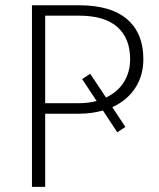

<svg xmlns="http://www.w3.org/2000/svg" viewBox="-20 -728 618 748"><path d="M393 -348Q438.5 -369.5 462.8 -408.5Q487 -447.5 487 -497.5Q487 -579 437 -623Q387 -667 287.5 -667H156V-326H287.5Q324 -326 356.5 -334.5L300 -420L331.5 -440.5ZM287.5 -707.5Q412 -707.5 475.2 -653Q538.5 -598.5 538.5 -497.5Q538.5 -434 507 -385.5Q475.5 -337 417.5 -310.5L468.5 -233.5L437 -212.5L381 -297.5Q360 -291.5 336.5 -288.2Q313 -285 287.5 -285H156V0H104.5V-707.5Z"/></svg>

Font: Lato 2
Style: Regular
Weight: 300
Designer: Lukasz Dziedzic with Adam Twardoch and Botio Nikoltchev
Foundry: tyPoland Lukasz Dziedzic
Version: Version 2.015; 2015-08-06; http://www.latofonts.com/